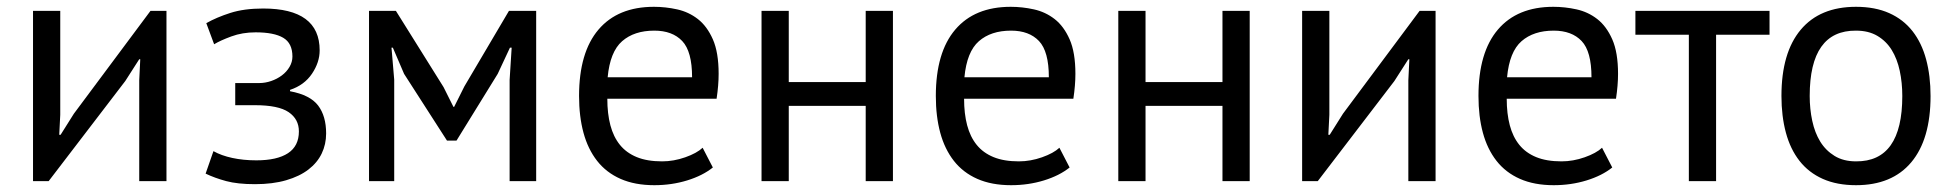

<svg xmlns="http://www.w3.org/2000/svg" viewBox="-20 -532 5740 564"><path d="M389 -296 392 -358H389L348 -294L123 0H77V-500H157V-195L154 -136H158L197 -198L422 -500H469V0H389Z M671 -223V-288H741Q759 -288 776.5 -294Q794 -300 808 -310.5Q822 -321 830.5 -335.5Q839 -350 839 -366Q839 -405 812 -421Q785 -437 731 -437Q692 -437 659.5 -425Q627 -413 609 -402L586 -464Q616 -481 656.5 -494Q697 -507 753 -507Q919 -507 919 -384Q919 -349 896.5 -315.5Q874 -282 832 -268V-264Q891 -253 914.5 -222Q938 -191 938 -140Q938 -108 925 -81Q912 -54 886 -34Q860 -14 820.5 -2.5Q781 9 729 9Q678 9 644.5 0Q611 -9 584 -22L607 -88Q630 -75 662.5 -68Q695 -61 733 -61Q794 -61 826 -82Q858 -103 858 -146Q858 -182 828 -202.5Q798 -223 729 -223Z M1477 -297 1483 -392H1478L1442 -315L1321 -119H1293L1167 -315L1134 -392H1130L1138 -298V0H1064V-500H1143L1283 -276L1312 -218H1314L1344 -278L1475 -500H1555V0H1477Z M1681 0ZM2074 -40Q2044 -16 1998.5 -2Q1953 12 1902 12Q1845 12 1803 -6.5Q1761 -25 1734 -59.5Q1707 -94 1694 -142Q1681 -190 1681 -250Q1681 -378 1738 -445Q1795 -512 1901 -512Q1935 -512 1969 -504.5Q2003 -497 2030 -476Q2057 -455 2074 -416.5Q2091 -378 2091 -315Q2091 -282 2085 -242H1764Q1764 -198 1773 -164Q1782 -130 1801 -106.5Q1820 -83 1850.5 -70.5Q1881 -58 1925 -58Q1959 -58 1993 -70Q2027 -82 2044 -98ZM1902 -442Q1843 -442 1807.5 -411Q1772 -380 1765 -305H2013Q2013 -381 1984 -411.5Q1955 -442 1902 -442Z M2523 -221H2297V0H2217V-500H2297V-291H2523V-500H2603V0H2523Z M2729 0ZM3122 -40Q3092 -16 3046.5 -2Q3001 12 2950 12Q2893 12 2851 -6.5Q2809 -25 2782 -59.5Q2755 -94 2742 -142Q2729 -190 2729 -250Q2729 -378 2786 -445Q2843 -512 2949 -512Q2983 -512 3017 -504.5Q3051 -497 3078 -476Q3105 -455 3122 -416.5Q3139 -378 3139 -315Q3139 -282 3133 -242H2812Q2812 -198 2821 -164Q2830 -130 2849 -106.5Q2868 -83 2898.5 -70.5Q2929 -58 2973 -58Q3007 -58 3041 -70Q3075 -82 3092 -98ZM2950 -442Q2891 -442 2855.5 -411Q2820 -380 2813 -305H3061Q3061 -381 3032 -411.5Q3003 -442 2950 -442Z M3571 -221H3345V0H3265V-500H3345V-291H3571V-500H3651V0H3571Z M4117 -296 4120 -358H4117L4076 -294L3851 0H3805V-500H3885V-195L3882 -136H3886L3925 -198L4150 -500H4197V0H4117Z M4323 0ZM4716 -40Q4686 -16 4640.5 -2Q4595 12 4544 12Q4487 12 4445 -6.5Q4403 -25 4376 -59.5Q4349 -94 4336 -142Q4323 -190 4323 -250Q4323 -378 4380 -445Q4437 -512 4543 -512Q4577 -512 4611 -504.5Q4645 -497 4672 -476Q4699 -455 4716 -416.5Q4733 -378 4733 -315Q4733 -282 4727 -242H4406Q4406 -198 4415 -164Q4424 -130 4443 -106.5Q4462 -83 4492.5 -70.5Q4523 -58 4567 -58Q4601 -58 4635 -70Q4669 -82 4686 -98ZM4544 -442Q4485 -442 4449.5 -411Q4414 -380 4407 -305H4655Q4655 -381 4626 -411.5Q4597 -442 4544 -442Z M5178 -430H5021V0H4941V-430H4784V-500H5178Z M5213 0ZM5213 -250Q5213 -377 5269.5 -444.5Q5326 -512 5432 -512Q5488 -512 5529.5 -493.5Q5571 -475 5598 -440.5Q5625 -406 5638 -357.5Q5651 -309 5651 -250Q5651 -123 5594.5 -55.5Q5538 12 5432 12Q5376 12 5334.5 -6.5Q5293 -25 5266 -59.5Q5239 -94 5226 -142.5Q5213 -191 5213 -250ZM5296 -250Q5296 -212 5303.5 -177Q5311 -142 5327 -116Q5343 -90 5369 -74Q5395 -58 5432 -58Q5568 -57 5568 -250Q5568 -289 5560.5 -324Q5553 -359 5537 -385Q5521 -411 5495 -426.5Q5469 -442 5432 -442Q5296 -443 5296 -250Z"/></svg>

Font: PT Sans
Style: Regular
Weight: 400
Version: Version 2.003W OFL; ttfautohint (v1.6)